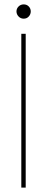

<svg xmlns="http://www.w3.org/2000/svg" viewBox="-20 -854 214 874"><path d="M77 0V-700H97V0ZM88 -769Q74 -769 64.5 -779Q55 -789 55 -802Q55 -815 64.5 -824.5Q74 -834 88 -834Q102 -834 111 -824.5Q120 -815 120 -802Q120 -789 111 -779Q102 -769 88 -769Z"/></svg>

Font: DM Sans 12pt Thin
Style: Regular
Weight: 250
Version: Version 4.004;gftools[0.9.30]